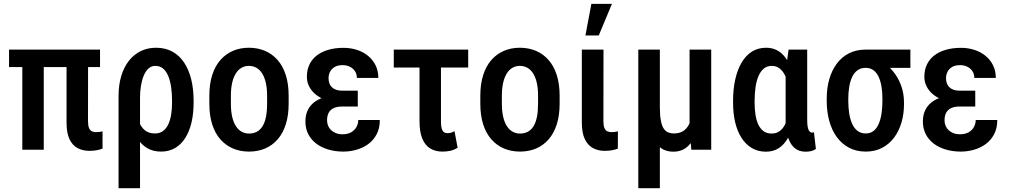

<svg xmlns="http://www.w3.org/2000/svg" viewBox="-20 -790 5322 1013"><path d="M507.8 -528.3V-436H27.8V-528.3ZM210.9 -528.3V0H97.7V-528.3ZM331.1 -528.3H444.8L444.3 -151.4Q444.3 -127.4 449.7 -114.7Q455.1 -102.1 464.8 -97.4Q474.6 -92.8 487.8 -92.8Q498 -92.8 507.3 -94.2Q516.6 -95.7 521 -97.2V-5.9Q508.3 -1 491.7 2.4Q475.1 5.9 451.7 5.9Q416.5 5.9 389.2 -8.8Q361.8 -23.4 346.4 -56.2Q331.1 -88.9 331.1 -143.6Z M605.5 203.1V-282.2Q605.5 -341.8 619.6 -388.9Q633.8 -436 660.2 -469.5Q686.5 -502.9 722.9 -520.5Q759.3 -538.1 802.7 -538.1Q852.5 -538.1 889.6 -517.6Q926.8 -497.1 951.7 -459.5Q976.6 -421.9 989 -370.8Q1001.5 -319.8 1001.5 -258.3V-248Q1001.5 -191.4 990.5 -144.3Q979.5 -97.2 957.8 -62.5Q936 -27.8 903.8 -9Q871.6 9.8 829.6 9.8Q788.1 9.8 757.3 -8.1Q726.6 -25.9 705.6 -59.1Q684.6 -92.3 672.1 -137.9Q659.7 -183.6 654.3 -238.8Q655.8 -238.3 666.5 -231.4Q677.2 -224.6 687.7 -218Q698.2 -211.4 698.7 -211.4Q702.6 -176.3 713.4 -147.7Q724.1 -119.1 744.6 -102.5Q765.1 -85.9 797.4 -85.9Q821.8 -85.9 839.1 -98.1Q856.4 -110.4 867.2 -132.6Q877.9 -154.8 882.8 -184.1Q887.7 -213.4 887.7 -247.6V-257.8Q887.7 -295.4 883.1 -328.9Q878.4 -362.3 868.2 -387.7Q857.9 -413.1 841.1 -427.7Q824.2 -442.4 798.8 -442.4Q778.3 -442.4 762.9 -428Q747.6 -413.6 737.8 -389.6Q728 -365.7 723.4 -335.7Q718.8 -305.7 718.8 -274.9V203.1Z M1084.5 -242.7V-285.2Q1084.5 -346.7 1099.6 -394Q1114.7 -441.4 1142.8 -473.4Q1170.9 -505.4 1209 -521.7Q1247.1 -538.1 1293 -538.1Q1339.8 -538.1 1378.2 -521.7Q1416.5 -505.4 1444.6 -473.4Q1472.7 -441.4 1487.8 -394Q1502.9 -346.7 1502.9 -285.2V-242.7Q1502.9 -181.2 1487.8 -133.8Q1472.7 -86.4 1444.6 -54.4Q1416.5 -22.5 1378.4 -6.3Q1340.3 9.8 1293.9 9.8Q1248 9.8 1209.7 -6.3Q1171.4 -22.5 1143.1 -54.4Q1114.7 -86.4 1099.6 -133.8Q1084.5 -181.2 1084.5 -242.7ZM1198.2 -285.2V-242.7Q1198.2 -203.1 1205.1 -173.6Q1211.9 -144 1224.6 -124.5Q1237.3 -105 1254.9 -95.2Q1272.5 -85.4 1293.9 -85.4Q1317.9 -85.4 1335.7 -95.2Q1353.5 -105 1365.5 -124.5Q1377.4 -144 1383.3 -173.6Q1389.2 -203.1 1389.2 -242.7V-285.2Q1389.2 -324.2 1382.3 -353.8Q1375.5 -383.3 1362.8 -403.1Q1350.1 -422.9 1332.3 -432.6Q1314.5 -442.4 1293 -442.4Q1272 -442.4 1254.6 -432.6Q1237.3 -422.9 1224.6 -403.1Q1211.9 -383.3 1205.1 -353.8Q1198.2 -324.2 1198.2 -285.2Z M1766.1 -286.6H1867.7V-228H1785.2Q1760.3 -228 1742.4 -220.5Q1724.6 -212.9 1715.1 -196.8Q1705.6 -180.7 1705.6 -154.8Q1705.6 -140.6 1710.7 -127.4Q1715.8 -114.3 1726.3 -104Q1736.8 -93.8 1752.2 -87.6Q1767.6 -81.5 1787.6 -81.5Q1814 -81.5 1832.5 -92Q1851.1 -102.5 1860.6 -119.9Q1870.1 -137.2 1870.1 -156.7H1983.9Q1983.9 -113.3 1967.3 -81.8Q1950.7 -50.3 1923.1 -30Q1895.5 -9.8 1861.1 0Q1826.7 9.8 1791.5 9.8Q1749 9.8 1712.4 -1Q1675.8 -11.7 1648.7 -32.2Q1621.6 -52.7 1606.4 -82.3Q1591.3 -111.8 1591.3 -148.9Q1591.3 -182.1 1603.3 -207.8Q1615.2 -233.4 1638.2 -251Q1661.1 -268.6 1693.4 -277.6Q1725.6 -286.6 1766.1 -286.6ZM1867.7 -252.4H1766.6Q1729.5 -252.4 1699 -262.7Q1668.5 -272.9 1646 -291.3Q1623.5 -309.6 1611.3 -333.5Q1599.1 -357.4 1599.1 -384.3Q1599.1 -421.9 1613 -450.4Q1627 -479 1652.6 -498.3Q1678.2 -517.6 1713.6 -527.6Q1749 -537.6 1792 -537.6Q1830.1 -537.6 1863.3 -526.9Q1896.5 -516.1 1921.9 -495.4Q1947.3 -474.6 1961.7 -445.3Q1976.1 -416 1976.1 -378.9H1862.8Q1862.8 -398.9 1853 -414.1Q1843.3 -429.2 1826.2 -437.7Q1809.1 -446.3 1787.6 -446.3Q1761.7 -446.3 1745.4 -436.5Q1729 -426.8 1721.2 -410.9Q1713.4 -395 1713.4 -377.9Q1713.4 -363.3 1717.5 -351.1Q1721.7 -338.9 1730.7 -330.1Q1739.7 -321.3 1753.2 -316.4Q1766.6 -311.5 1785.2 -311.5H1867.7Z M2450.2 -528.3V-433.6H2057.6V-528.3ZM2193.4 -528.3H2306.6V-147.5Q2306.6 -124 2310.8 -110.8Q2314.9 -97.7 2322.5 -92.5Q2330.1 -87.4 2339.8 -87.4Q2352.5 -87.4 2361.6 -90.6Q2370.6 -93.8 2377.9 -98.1L2394.5 -10.3Q2373.5 2 2354.5 5.9Q2335.4 9.8 2313.5 9.8Q2276.4 9.8 2249.3 -7.1Q2222.2 -23.9 2207.8 -59.3Q2193.4 -94.7 2193.4 -150.4Z M2514.2 -242.7V-285.2Q2514.2 -346.7 2529.3 -394Q2544.4 -441.4 2572.5 -473.4Q2600.6 -505.4 2638.7 -521.7Q2676.8 -538.1 2722.7 -538.1Q2769.5 -538.1 2807.9 -521.7Q2846.2 -505.4 2874.3 -473.4Q2902.3 -441.4 2917.5 -394Q2932.6 -346.7 2932.6 -285.2V-242.7Q2932.6 -181.2 2917.5 -133.8Q2902.3 -86.4 2874.3 -54.4Q2846.2 -22.5 2808.1 -6.3Q2770 9.8 2723.6 9.8Q2677.7 9.8 2639.4 -6.3Q2601.1 -22.5 2572.8 -54.4Q2544.4 -86.4 2529.3 -133.8Q2514.2 -181.2 2514.2 -242.7ZM2627.9 -285.2V-242.7Q2627.9 -203.1 2634.8 -173.6Q2641.6 -144 2654.3 -124.5Q2667 -105 2684.6 -95.2Q2702.1 -85.4 2723.6 -85.4Q2747.6 -85.4 2765.4 -95.2Q2783.2 -105 2795.2 -124.5Q2807.1 -144 2813 -173.6Q2818.8 -203.1 2818.8 -242.7V-285.2Q2818.8 -324.2 2812 -353.8Q2805.2 -383.3 2792.5 -403.1Q2779.8 -422.9 2762 -432.6Q2744.1 -442.4 2722.7 -442.4Q2701.7 -442.4 2684.3 -432.6Q2667 -422.9 2654.3 -403.1Q2641.6 -383.3 2634.8 -353.8Q2627.9 -324.2 2627.9 -285.2Z M3049.8 -528.3H3164.1L3163.6 -151.4Q3163.6 -127.4 3168.9 -114.7Q3174.3 -102.1 3184.1 -97.4Q3193.8 -92.8 3207 -92.8Q3216.8 -92.8 3226.1 -94.2Q3235.4 -95.7 3240.2 -97.2L3239.7 -5.9Q3227.5 -1 3210.9 2.4Q3194.3 5.9 3170.4 5.9Q3135.7 5.9 3108.4 -8.8Q3081.1 -23.4 3065.4 -56.2Q3049.8 -88.9 3049.8 -143.6ZM3068.8 -603 3100.1 -769.5H3208.5L3139.2 -603Z M3618.2 -528.3H3732.4V0H3627.4L3618.2 -122.1ZM3635.3 -245.6 3677.2 -246.6Q3677.2 -190.9 3668.5 -144Q3659.7 -97.2 3642.1 -62.5Q3624.5 -27.8 3597.4 -8.8Q3570.3 10.3 3533.7 10.3Q3504.4 10.3 3481.9 -0.2Q3459.5 -10.7 3442.9 -33.2Q3426.3 -55.7 3414.1 -91.3L3397 -225.1H3461.4Q3461.4 -182.1 3466.6 -154.5Q3471.7 -127 3481.4 -112.1Q3491.2 -97.2 3504.9 -91.6Q3518.6 -85.9 3534.7 -85.9Q3564 -85.9 3583.3 -97.9Q3602.5 -109.9 3614 -131.3Q3625.5 -152.8 3630.4 -181.9Q3635.3 -210.9 3635.3 -245.6ZM3347.7 -528.3H3461.4V203.1H3347.7Z M3847.7 -248V-258.3Q3847.7 -319.8 3859.1 -370.8Q3870.6 -421.9 3892.6 -459.5Q3914.6 -497.1 3947 -517.6Q3979.5 -538.1 4022 -538.1Q4053.2 -538.1 4077.9 -525.6Q4102.5 -513.2 4120.8 -490Q4139.2 -466.8 4151.9 -434.3Q4164.6 -401.9 4172.4 -361.3Q4180.2 -320.8 4184.6 -273.9V-246.6Q4179.2 -189.5 4167.7 -142.6Q4156.2 -95.7 4137 -61.5Q4117.7 -27.3 4089.1 -8.5Q4060.5 10.3 4021 10.3Q3979 10.3 3946.8 -8.8Q3914.6 -27.8 3892.3 -62.5Q3870.1 -97.2 3858.9 -144.3Q3847.7 -191.4 3847.7 -248ZM3961.4 -257.8V-247.6Q3961.4 -213.4 3966.1 -183.8Q3970.7 -154.3 3981.2 -132.3Q3991.7 -110.4 4008.8 -97.9Q4025.9 -85.4 4050.8 -85.4Q4075.2 -85.4 4092.3 -97.4Q4109.4 -109.4 4120.6 -130.9Q4131.8 -152.3 4138.9 -180.4Q4146 -208.5 4150.9 -240.7V-274.4Q4147.5 -308.6 4140.4 -338.9Q4133.3 -369.1 4121.6 -392.6Q4109.9 -416 4092.8 -429.2Q4075.7 -442.4 4051.8 -442.4Q4026.4 -442.4 4009.3 -427.7Q3992.2 -413.1 3981.4 -387.7Q3970.7 -362.3 3966.1 -328.9Q3961.4 -295.4 3961.4 -257.8ZM4140.6 -528.3H4238.8V-158.7Q4238.8 -138.2 4240.7 -125Q4242.7 -111.8 4246.3 -104.2Q4250 -96.7 4254.9 -93.5Q4259.8 -90.3 4265.6 -90.3Q4269 -90.3 4271 -90.8Q4272.9 -91.3 4274.4 -92.3L4284.7 -3.9Q4271 4.9 4257.8 7.6Q4244.6 10.3 4230 10.3Q4207.5 10.3 4189.2 1.7Q4170.9 -6.8 4157.5 -25.1Q4144 -43.5 4135.7 -72.3Q4127.4 -101.1 4125 -141.1V-414.6Z M4341.8 -258.3V-269.5Q4341.8 -324.7 4355.2 -371.8Q4368.7 -418.9 4394.8 -454.1Q4420.9 -489.3 4459.5 -508.8Q4498 -528.3 4546.9 -528.3Q4558.1 -524.9 4567.6 -512.2Q4577.1 -499.5 4591.6 -485.8Q4606 -472.2 4631.3 -464.4Q4664.1 -446.8 4690.9 -414.8Q4717.8 -382.8 4733.6 -340.8Q4749.5 -298.8 4749.5 -250V-239.3Q4749.5 -189 4736.3 -143.8Q4723.1 -98.6 4697.3 -64Q4671.4 -29.3 4633.8 -9.8Q4596.2 9.8 4547.9 9.8Q4498 9.8 4459.7 -10.5Q4421.4 -30.8 4395 -66.9Q4368.7 -103 4355.2 -152.1Q4341.8 -201.2 4341.8 -258.3ZM4455.6 -269V-258.3Q4455.6 -222.7 4460.4 -191.7Q4465.3 -160.6 4476.1 -136.7Q4486.8 -112.8 4504.6 -99.4Q4522.5 -85.9 4547.9 -85.9Q4572.3 -85.9 4589.1 -99.4Q4606 -112.8 4616.2 -136.7Q4626.5 -160.6 4631.1 -191.9Q4635.7 -223.1 4635.7 -258.8V-269.5Q4635.7 -302.2 4631.1 -331.5Q4626.5 -360.8 4616.2 -383.5Q4606 -406.2 4588.9 -419.2Q4571.8 -432.1 4546.9 -432.1Q4522 -432.1 4504.2 -419.2Q4486.3 -406.2 4475.8 -383.5Q4465.3 -360.8 4460.4 -331.3Q4455.6 -301.8 4455.6 -269ZM4783.2 -528.3V-432.1H4546.9V-528.3Z M5023.9 -286.6H5125.5V-228H5043Q5018.1 -228 5000.2 -220.5Q4982.4 -212.9 4972.9 -196.8Q4963.4 -180.7 4963.4 -154.8Q4963.4 -140.6 4968.5 -127.4Q4973.6 -114.3 4984.1 -104Q4994.6 -93.8 5010 -87.6Q5025.4 -81.5 5045.4 -81.5Q5071.8 -81.5 5090.3 -92Q5108.9 -102.5 5118.4 -119.9Q5127.9 -137.2 5127.9 -156.7H5241.7Q5241.7 -113.3 5225.1 -81.8Q5208.5 -50.3 5180.9 -30Q5153.3 -9.8 5118.9 0Q5084.5 9.8 5049.3 9.8Q5006.8 9.8 4970.2 -1Q4933.6 -11.7 4906.5 -32.2Q4879.4 -52.7 4864.3 -82.3Q4849.1 -111.8 4849.1 -148.9Q4849.1 -182.1 4861.1 -207.8Q4873 -233.4 4896 -251Q4918.9 -268.6 4951.2 -277.6Q4983.4 -286.6 5023.9 -286.6ZM5125.5 -252.4H5024.4Q4987.3 -252.4 4956.8 -262.7Q4926.3 -272.9 4903.8 -291.3Q4881.3 -309.6 4869.1 -333.5Q4856.9 -357.4 4856.9 -384.3Q4856.9 -421.9 4870.8 -450.4Q4884.8 -479 4910.4 -498.3Q4936 -517.6 4971.4 -527.6Q5006.8 -537.6 5049.8 -537.6Q5087.9 -537.6 5121.1 -526.9Q5154.3 -516.1 5179.7 -495.4Q5205.1 -474.6 5219.5 -445.3Q5233.9 -416 5233.9 -378.9H5120.6Q5120.6 -398.9 5110.8 -414.1Q5101.1 -429.2 5084 -437.7Q5066.9 -446.3 5045.4 -446.3Q5019.5 -446.3 5003.2 -436.5Q4986.8 -426.8 4979 -410.9Q4971.2 -395 4971.2 -377.9Q4971.2 -363.3 4975.3 -351.1Q4979.5 -338.9 4988.5 -330.1Q4997.6 -321.3 5011 -316.4Q5024.4 -311.5 5043 -311.5H5125.5Z"/></svg>

Font: Roboto Condensed Medium
Style: Regular
Weight: 500
Designer: Christian Robertson
Foundry: Google
Version: Version 3.0